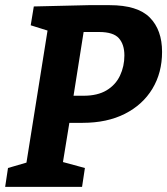

<svg xmlns="http://www.w3.org/2000/svg" viewBox="-21 -724 648 744"><path d="M-1 0 10 -73 99 -99 79 -78 166 -623 181 -600 98 -626 110 -699 322 -704H404Q512 -704 559.5 -656Q607 -608 607 -523Q607 -442 569.5 -380Q532 -318 463 -283Q394 -248 299 -248H218L252 -274L220 -78L212 -99L308 -73L297 0ZM260 -328 242 -353H303Q357 -353 392 -374Q427 -395 444 -431Q461 -467 461 -509Q461 -552 439.5 -576Q418 -600 363 -600H287L307 -625Z"/></svg>

Font: Bitter Thin
Style: Bold Italic
Weight: 700
Italic angle: -9°
Version: Version 3.021